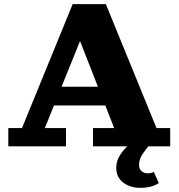

<svg xmlns="http://www.w3.org/2000/svg" viewBox="-20 -705 860 925"><path d="M20 0V-88H86L330 -685H490L734 -88H800V0H428V-88H530L337 -580H395L196 -88H298V0ZM207 -197V-287H524V-197ZM656 200Q607 200 573.5 174.5Q540 149 540 104Q540 72 556.5 45Q573 18 599 -5.5Q625 -29 653 -48L699 -5Q680 17 665 40Q650 63 650 90Q650 109 662 119.5Q674 130 692 130Q701 130 707.5 128.5Q714 127 721 123L745 177Q731 187 708 193.5Q685 200 656 200Z"/></svg>

Font: Montagu Slab
Style: Bold
Weight: 700
Designer: Florian Karsten
Foundry: Florian Karsten
Version: Version 1.000